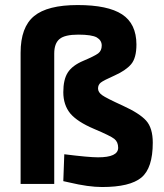

<svg xmlns="http://www.w3.org/2000/svg" viewBox="-20 -732 651 764"><path d="M195.8 0H62V-522Q62 -624 115.7 -668Q168.9 -711.9 289.1 -711.9Q409.2 -711.9 465.8 -674.8Q522.5 -637.7 522.9 -555.2Q522.9 -501 501.5 -476.1Q480 -451.2 436 -431.6Q392.1 -412.1 380.9 -403.3Q370.1 -394.5 370.1 -379.9Q370.1 -365.2 386.2 -353.5Q402.3 -341.8 468.8 -311.5Q535.2 -281.2 561.5 -252Q587.9 -222.7 587.9 -164.1Q587.9 -63 542.5 -25.4Q497.1 12.2 386.2 12.2Q332 12.2 255.9 -5.9L231.9 -11.2L235.8 -118.2Q333 -106 370.1 -106Q450.2 -106 450.2 -144Q450.2 -167 435.1 -179.2Q419.9 -191.4 354 -219.2Q288.1 -247.1 259.8 -280.3Q231.9 -314.5 231.9 -365.2Q231.9 -416 250 -443.8Q268.1 -471.7 312 -490.2Q356 -508.8 370.6 -519.5Q384.8 -530.3 384.8 -550.8Q384.8 -571.3 365.2 -583Q345.2 -594.2 291.5 -594.2Q237.8 -594.2 216.8 -576.7Q195.8 -559.1 195.8 -519Z"/></svg>

Font: TitilliumWeb-Bold
Style: Bold
Weight: 700
Version: Version 1.001;PS 57.000;hotconv 1.0.70;makeotf.lib2.5.55311